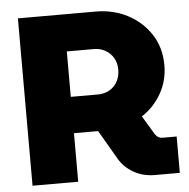

<svg xmlns="http://www.w3.org/2000/svg" viewBox="-51 -750 786 800"><g transform="rotate(-5 342.0 -350.0)"><path d="M53 0V-700H378Q452 -700 512 -668.5Q572 -637 608 -581.5Q644 -526 644 -452Q644 -388 613.5 -334.5Q583 -281 532 -248L579 -170Q585 -161 592.5 -156.5Q600 -152 613 -152H669V0H565Q515 0 476 -22.5Q437 -45 416 -81L345 -203Q339 -203 333 -203Q327 -203 322 -203H244V0ZM244 -355H358Q383 -355 404.5 -366.5Q426 -378 438.5 -400Q451 -422 451 -451Q451 -480 438 -501Q425 -522 404 -533.5Q383 -545 358 -545H244Z"/></g></svg>

Font: MuseoModerno Thin ExtraBold
Style: Regular
Weight: 800
Version: Version 1.002